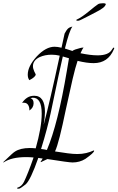

<svg xmlns="http://www.w3.org/2000/svg" viewBox="-60 -999 724 1183"><path d="M59 163Q50 165 46 162Q42 158 49 157Q74 149 88 121Q99 98 114 60.5Q129 23 147 -29H146Q145 -28 144 -28Q143 -28 143 -29Q133 -30 122 -30.5Q111 -31 101 -31Q10 -31 -38 2L-40 0Q-10 -29 7.5 -45Q25 -61 32 -65Q66 -87 123 -87Q132 -87 141 -86.5Q150 -86 160 -85Q178 -149 187.5 -202.5Q197 -256 197 -299Q197 -399 140 -397Q137 -397 128 -394Q147 -388 147 -363Q147 -335 121 -318Q122 -338 113.5 -352Q105 -366 87 -366Q85 -366 82 -366Q79 -366 76 -365Q89 -385 107.5 -397Q126 -409 151 -409Q217 -409 217 -309Q217 -293 215 -273Q213 -253 209 -230Q248 -376 308 -656Q283 -662 258 -662Q217 -662 184 -647Q143 -627 143 -591Q143 -584 145 -576Q147 -568 151 -559L160 -541Q160 -525 121 -505Q111 -518 111 -539Q111 -591 167 -652Q223 -711 276 -711Q294 -711 319 -705L338 -792Q349 -813 357 -821Q368 -832 386 -835Q367 -810 340 -700L386 -685Q397 -694 434 -703Q445 -706 455 -706Q450 -700 445.5 -691Q441 -682 436 -671Q465 -665 491.5 -661.5Q518 -658 542 -658Q610 -658 630 -694Q637 -706 642 -706Q644 -704 644 -703Q644 -700 641 -694Q605 -610 517 -610Q496 -610 471.5 -613.5Q447 -617 418 -624Q405 -587 387.5 -512.5Q370 -438 346 -326Q325 -224 308.5 -159Q292 -94 279 -66Q323 -59 357 -54.5Q391 -50 416 -50Q446 -50 471 -56Q496 -62 517 -72Q520 -72 520 -70Q520 -58 466 -20Q431 2 387 2Q364 2 232 -19L192 0L190 -2Q194 -7 197 -12.5Q200 -18 203 -22L176 -26Q128 111 98 137Q66 162 59 163ZM229 -75Q297 -235 352 -563L365 -640L327 -651Q319 -619 300.5 -531.5Q282 -444 252 -301Q242 -255 227.5 -200Q213 -145 193 -81Q212 -79 229 -75ZM419 -871Q414 -871 410.5 -873.5Q407 -876 414 -879Q428 -885 447.5 -898.5Q467 -912 486.5 -928Q506 -944 521.5 -956.5Q537 -969 544 -973Q548 -976 557 -977.5Q566 -979 574 -979Q592 -979 592 -973Q591 -968 584.5 -959.5Q578 -951 553 -936Q551 -935 532.5 -925Q514 -915 490.5 -903Q467 -891 448 -881.5Q429 -872 426 -872Q424 -871 419 -871Z"/></svg>

Font: Lavishly Yours
Style: Regular
Weight: 400
Designer: Robert E. Leuschke
Foundry: Robert E. Leuschke
Version: Version 1.010; ttfautohint (v1.8.3)